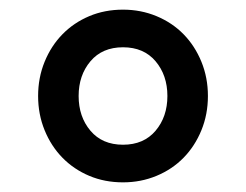

<svg xmlns="http://www.w3.org/2000/svg" viewBox="-20 -730 510 398"><path d="M235 -352Q197 -352 165 -365.5Q133 -379 109.5 -403Q86 -427 72.5 -460Q59 -493 59 -531Q59 -569 72.5 -602Q86 -635 109.5 -659Q133 -683 165 -696.5Q197 -710 235 -710Q272 -710 304.5 -696.5Q337 -683 360.5 -659Q384 -635 397.5 -602Q411 -569 411 -531Q411 -493 397.5 -460Q384 -427 360.5 -403Q337 -379 304.5 -365.5Q272 -352 235 -352ZM235 -430Q278 -430 302.5 -459Q327 -488 327 -531Q327 -574 302.5 -603Q278 -632 235 -632Q192 -632 167.5 -603Q143 -574 143 -531Q143 -488 167.5 -459Q192 -430 235 -430Z"/></svg>

Font: IBM Plex Sans Hebrew Medium
Style: Regular
Weight: 500
Designer: Mike Abbink, Paul van der Laan, Pieter van Rosmalen, Yanek Iontef
Foundry: Bold Monday
Version: Version 1.2